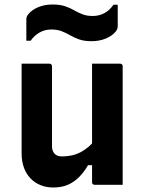

<svg xmlns="http://www.w3.org/2000/svg" viewBox="-20 -821 640 853"><path d="M200 -538Q204 -538 206 -536.5Q208 -535 209.5 -533Q211 -531 211 -527Q211 -483 211 -436.5Q211 -390 211 -344Q211 -298 211 -254.5Q211 -211 211 -172Q211 -150 222.5 -138Q234 -126 255 -126Q278 -126 298.5 -130.5Q319 -135 337.5 -144.5Q356 -154 373.5 -169Q391 -184 406 -205V-87H371Q353 -56 331 -34Q309 -12 281.5 0Q254 12 216 12Q186 12 160 1.5Q134 -9 115 -29Q96 -49 86 -77Q76 -105 76 -139Q76 -184 76 -229Q76 -274 76 -319Q76 -364 76 -409Q76 -441 76 -473.5Q76 -506 76 -538Q107 -538 138.5 -538Q170 -538 200 -538ZM514 -538Q518 -538 520 -536.5Q522 -535 523.5 -533Q525 -531 525 -527Q525 -455 525 -384Q525 -313 525 -241.5Q525 -170 525 -98Q525 -79 525 -62Q525 -45 525 -29Q525 -13 525 0Q503 0 481.5 0Q460 0 439.5 0Q419 0 400 0Q397 0 394.5 -1.5Q392 -3 390.5 -5Q389 -7 389 -11Q389 -99 389 -187Q389 -275 389 -362.5Q389 -450 389 -538Q411 -538 431.5 -538Q452 -538 472.5 -538Q493 -538 514 -538ZM392 -750Q420 -750 443.5 -762.5Q467 -775 484 -800H503Q503 -783 503 -766.5Q503 -750 503 -735Q503 -720 503 -706Q503 -699 501.5 -694Q500 -689 495 -682Q479 -662 450.5 -650Q422 -638 387 -638Q354 -638 331.5 -646Q309 -654 291 -664.5Q273 -675 253.5 -682.5Q234 -690 208 -690Q180 -690 156.5 -677Q133 -664 116 -640H97Q97 -657 97 -673Q97 -689 97 -704.5Q97 -720 97 -733Q97 -741 98.5 -745.5Q100 -750 105 -757Q121 -777 149.5 -789Q178 -801 213 -801Q246 -801 268.5 -793.5Q291 -786 309 -775.5Q327 -765 346.5 -757.5Q366 -750 392 -750Z"/></svg>

Font: Recursive Monospace
Style: Bold
Weight: 700
Version: Version 1.047